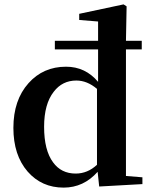

<svg xmlns="http://www.w3.org/2000/svg" viewBox="-20 -839 693 875"><path d="M270 16Q170 16 106 -57Q41 -132 41 -256Q41 -383 110 -460Q177 -535 281 -535Q369 -535 427 -466V-614H230V-653H427V-741L341 -748V-776L543 -819L557 -810L554 -653H626V-614H554V-37L629 -31V0L432 11L425 -56Q361 16 270 16ZM325 -48Q379 -48 422 -88V-434Q377 -472 328 -472Q264 -472 225 -421Q181 -365 181 -261Q181 -154 222 -99Q259 -48 325 -48Z"/></svg>

Font: GenRyuMin TW B
Style: Regular
Weight: 700
Version: Version 1.501;PS 1;hotconv 16.6.51;makeotf.lib2.5.65220